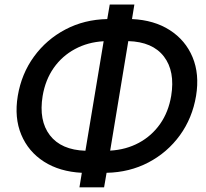

<svg xmlns="http://www.w3.org/2000/svg" viewBox="-20 -780 893 833"><path d="M324.7 32.7 335 -30.3Q238.8 -35.2 170.9 -78.6Q103 -122.1 72.3 -195.6Q41.5 -269 57.1 -363.8Q73.2 -460 127.4 -534.4Q181.6 -608.9 263.7 -652.1Q345.7 -695.3 445.3 -697.3L456.1 -760.3H563L552.7 -697.3Q648.9 -692.9 716.8 -649.2Q784.7 -605.5 815.4 -532Q846.2 -458.5 830.6 -363.8Q814.5 -267.6 760.5 -193.1Q706.5 -118.7 624.3 -75.4Q542 -32.2 442.4 -30.3L431.6 32.7ZM536.6 -601.6 458 -126.5Q526.9 -130.4 582.5 -160.4Q638.2 -190.4 674.6 -242.2Q710.9 -293.9 722.7 -363.8Q740.2 -470.7 691.2 -534.7Q642.1 -598.6 536.6 -601.6ZM350.6 -126 429.7 -601.1Q360.8 -597.2 305.2 -567.1Q249.5 -537.1 213.1 -485.4Q176.8 -433.6 165 -363.8Q147.5 -256.8 196.5 -193.1Q245.6 -129.4 350.6 -126Z"/></svg>

Font: Inter Display Medium
Style: Italic
Weight: 500
Italic angle: -9.39999°
Designer: Rasmus Andersson
Foundry: rsms
Version: Version 4.000;git-a52131595